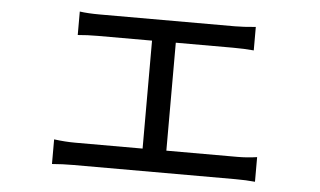

<svg xmlns="http://www.w3.org/2000/svg" viewBox="-43 -581 1085 652"><g transform="rotate(5 500.0 -255.0)"><path d="M847 -77V7Q817 4 780 4H227Q191 4 155 7V-77Q193 -72 227 -72H457V-440H273Q236 -440 204 -437V-517Q232 -513 273 -513H733Q762 -513 804 -517V-437Q771 -440 733 -440H538V-72H780Q814 -72 847 -77Z"/></g></svg>

Font: Noto Sans SC
Style: Regular
Weight: 400
Designer: Ryoko NISHIZUKA ____ (kana & ideographs); Paul D. Hunt (Latin, Greek & Cyrillic); Wenlong ZHANG ___ (bopomofo); Sandoll 
Foundry: Adobe Systems Incorporated
Version: Version 1.004